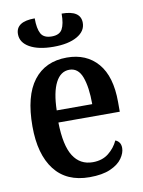

<svg xmlns="http://www.w3.org/2000/svg" viewBox="-85 -809 656 878"><g transform="rotate(-10 242.5 -369.5)"><path d="M260 10Q153 10 97.5 -62Q42 -134 42 -264Q42 -405 96.5 -476Q151 -547 251 -547Q342 -547 394.5 -486Q447 -425 447 -306V-261H162Q164 -154 195.5 -104.5Q227 -55 286 -55Q330 -55 359.5 -78.5Q389 -102 404 -135Q415 -131 422 -121.5Q429 -112 429 -96Q429 -73 411.5 -48Q394 -23 356.5 -6.5Q319 10 260 10ZM329 -317Q329 -396 311.5 -443Q294 -490 253 -490Q212 -490 189 -445.5Q166 -401 164 -317ZM201 -606Q131 -606 90.5 -629Q50 -652 50 -691Q50 -749 138 -749Q138 -701 151 -677.5Q164 -654 201 -654Q237 -654 250 -677.5Q263 -701 263 -749Q351 -749 351 -691Q351 -652 310.5 -629Q270 -606 201 -606Z"/></g></svg>

Font: Noto Serif Condensed SemiBold
Style: Regular
Weight: 600
Width: 3
Designer: Monotype Design Team
Foundry: Monotype Imaging Inc.
Version: Version 2.013